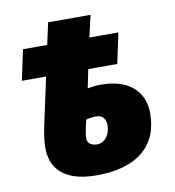

<svg xmlns="http://www.w3.org/2000/svg" viewBox="-76 -712 720 789"><g transform="rotate(-10 284.5 -317.0)"><path d="M265 10C430 10 525 -64 525 -203C525 -294 463 -354 346 -354C325 -354 304 -352 290 -348L306 -426H427L454 -553H333L354 -644H177L157 -553H56L29 -426H130L86 -222C80 -192 76 -163 76 -138C76 -55 125 10 265 10ZM289 -115C266 -115 248 -125 248 -147C248 -163 255 -197 262 -223C275 -227 291 -229 304 -229C332 -229 344 -210 344 -183C344 -152 324 -115 289 -115Z"/></g></svg>

Font: Noto Sans UI SemiCondensed Black
Style: Italic
Weight: 900
Width: 4
Italic angle: -372°
Designer: Monotype Design Team
Foundry: Monotype Imaging Inc.
Version: Version 1.901